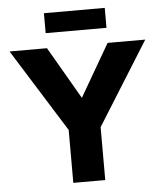

<svg xmlns="http://www.w3.org/2000/svg" viewBox="-57 -890 801 940"><g transform="rotate(-5 343.5 -420.0)"><path d="M194 -742V-840H493V-742ZM265 0V-260L10 -668H194L343 -411L492 -668H677L422 -260V0Z"/></g></svg>

Font: Atkinson Hyperlegible Pro
Style: Bold
Weight: 700
Designer: Elliott Scott, Megan Eiswerth, Linus Boman, Theodore Petrosky, Jacob Perez
Foundry: Braille Institute
Version: Version 1.5.1